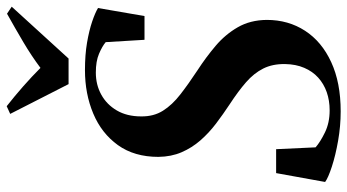

<svg xmlns="http://www.w3.org/2000/svg" viewBox="-252 -775 1038 574"><g transform="rotate(-90 267.0 -488.0)"><path d="M221 11.5Q177.5 11.5 133.2 3.8Q89 -4 55.5 -15Q22 -26 10 -35L36.5 -181.5H108L113.5 -63.5Q129.5 -49.5 158.2 -35.5Q187 -21.5 224 -21.5Q253.5 -21.5 278.5 -30.2Q303.5 -39 322 -55.8Q340.5 -72.5 351.2 -97.5Q362 -122.5 362.5 -155Q363 -192.5 349 -220.2Q335 -248 308 -271.5Q281 -295 242 -320.5Q212.5 -340 184.5 -361.2Q156.5 -382.5 134.2 -408Q112 -433.5 98.8 -464.2Q85.5 -495 85 -533.5Q85 -605.5 120.2 -654.5Q155.5 -703.5 214.5 -728.2Q273.5 -753 344.5 -753Q390 -753 426.5 -746.8Q463 -740.5 489.5 -731.5Q516 -722.5 530 -714L506 -575H435L428 -691Q415.5 -701.5 393.2 -711Q371 -720.5 337 -720.5Q300.5 -720.5 271 -704.2Q241.5 -688 223.8 -657.8Q206 -627.5 206 -585Q205.5 -547.5 223 -519.8Q240.5 -492 271.8 -467.8Q303 -443.5 344 -416.5Q382.5 -391.5 416.8 -362.5Q451 -333.5 472.5 -296.2Q494 -259 494.5 -209.5Q494.5 -145 462 -95Q429.5 -45 368.2 -16.8Q307 11.5 221 11.5ZM302.5 -802 213.5 -976.5 236.5 -987Q267 -963 296 -937.5Q325 -912 351 -886Q387 -913 428.5 -937.5Q470 -962 513 -986L534 -972L379 -802Z"/></g></svg>

Font: Merriweather 120pt SemiBold
Style: Italic
Weight: 600
Italic angle: -7.8°
Version: Version 2.101